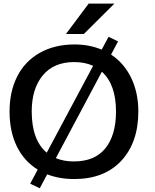

<svg xmlns="http://www.w3.org/2000/svg" viewBox="-20 -967 847 1049"><path d="M340.3 -781.2 464.4 -947.3H605L438 -781.2ZM385.7 11.2Q304.2 11.2 237.8 -14.6L197.3 61.5L145 36.6L186 -40.5Q111.3 -86.4 71.8 -167.7Q32.2 -249 32.2 -357.9Q32.2 -466.3 73.7 -548.8Q115.2 -631.3 196.3 -677.7Q277.8 -724.1 387.2 -724.1Q468.3 -724.1 535.6 -695.8L573.2 -766.1L625 -740.7L586.9 -668.9Q657.7 -622.1 696.8 -541.5Q735.8 -460.4 735.8 -357.9Q735.8 -189 642.6 -88.4Q549.3 11.2 385.7 11.2ZM285.2 -103Q327.6 -85 383.8 -85Q497.6 -85 555.7 -156.7Q613.8 -229 613.8 -357.9Q613.8 -505.4 536.6 -575.2ZM488.8 -607.4Q443.4 -627.9 385.7 -627.9Q273.4 -627.9 213.4 -554.7Q153.3 -481.9 153.3 -357.9Q153.3 -202.1 235.4 -132.8Z"/></svg>

Font: Ride Light
Style: Bold
Weight: 600
Version: Version 3.000